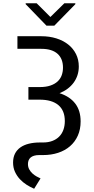

<svg xmlns="http://www.w3.org/2000/svg" viewBox="-20 -952 580 1191"><path d="M235.8 -727.3Q286.6 -727.3 329.2 -714Q371.8 -700.6 402.9 -676.1Q433.9 -651.6 451.3 -617Q468.8 -582.4 468.8 -539.8Q468.8 -511 460.6 -485.8Q452.4 -460.6 437 -439.5Q421.5 -418.3 399.5 -401.8Q377.5 -385.3 349.4 -373.9Q412.6 -353.7 446.4 -310Q480.1 -266.3 480.1 -198.9Q480.1 -149.5 462.7 -110.6Q445.3 -71.7 414.2 -44.9Q383.2 -18.1 340.6 -4.1Q297.9 9.9 247.2 9.9H223Q204.5 9.9 191.2 14Q177.9 18.1 169.6 25.4Q161.2 32.7 157.3 43Q153.4 53.3 153.4 65.3Q153.4 84.5 161.6 99.1Q169.7 113.6 181.8 124.5Q193.9 135.3 207.4 142.8Q220.9 150.2 231.5 154.8L191.8 218.8Q168.3 208.8 145.1 194.1Q121.8 179.3 103.2 159.3Q84.5 139.2 72.8 113.6Q61.1 88.1 61.1 56.1Q61.1 24.9 72.8 1.4Q84.5 -22 106.4 -37.5Q128.2 -52.9 158.9 -60.5Q189.6 -68.2 227.3 -68.2H247.2Q279.1 -68.2 304.2 -77.6Q329.2 -87 346.6 -104.2Q364 -121.4 373 -146.1Q382.1 -170.8 382.1 -201Q382.1 -266.3 342 -300.1Q301.8 -333.8 225.9 -333.8H156.2V-411.9H225.9Q264.9 -411.9 292.3 -421.2Q319.6 -430.4 337.2 -446.7Q354.8 -463.1 362.7 -485.1Q370.7 -507.1 370.7 -532.7Q370.7 -559.3 362.6 -580.8Q354.4 -602.3 337.9 -617.5Q321.4 -632.8 296 -641Q270.6 -649.1 235.8 -649.1H88.1V-727.3ZM292.6 -846.6 379.3 -931.8H447.4V-926.1L316.8 -792.6H268.5L139.2 -926.1V-931.8H207.4Z"/></svg>

Font: Fast_Sans
Style: Regular
Weight: 400
Designer: Rasmus Andersson
Foundry: rsms
Version: Version 3.018;git-588b23468